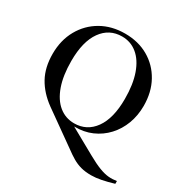

<svg xmlns="http://www.w3.org/2000/svg" viewBox="-210 -905 1282 1318"><g transform="rotate(30 431.5 -246.0)"><path d="M471 149 211.5 -35.5Q129.5 -95 86.8 -172.2Q44 -249.5 44 -357Q44 -465.5 90.8 -548.8Q137.5 -632 219.2 -679Q301 -726 407 -726Q512 -726 592.5 -679.5Q673 -633 718.8 -550.2Q764.5 -467.5 764.5 -359Q764.5 -283 739.8 -217Q715 -151 669.2 -101.5Q623.5 -52 560.8 -24.5Q498 3 421.5 1.5L622.5 113.5Q683 147.5 724.5 163.2Q766 179 798.2 181.8Q830.5 184.5 863 179V201Q811 216.5 767.8 225Q724.5 233.5 689 233.5Q642.5 233.5 607.5 224Q572.5 214.5 540.5 195.8Q508.5 177 471 149ZM409.5 -17Q510 -17 569.2 -99.8Q628.5 -182.5 628.5 -336Q628.5 -451.5 599.8 -532.5Q571 -613.5 519.2 -656Q467.5 -698.5 399 -698.5Q298 -698.5 238.8 -615.8Q179.5 -533 179.5 -379Q179.5 -263.5 208.2 -182.5Q237 -101.5 289 -59.2Q341 -17 409.5 -17Z"/></g></svg>

Font: Newsreader 72pt Medium
Style: Regular
Weight: 500
Designer: Hugues Gentile
Foundry: Production Type
Version: Version 1.003; ttfautohint (v1.8.3)